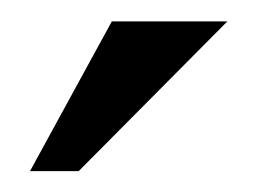

<svg xmlns="http://www.w3.org/2000/svg" viewBox="-20 -736 244 181"><path d="M85.4 -715.8H194.3L54.2 -574.7H8.3Z"/></svg>

Font: Arian AMU Serif
Style: Italic
Weight: 400
Italic angle: -15°
Designer: Ruben Hakobyan (Tarumian)
Foundry: Ruben Hakobyan (Tarumian)
Version: Version 1.002